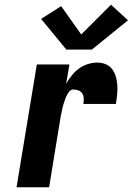

<svg xmlns="http://www.w3.org/2000/svg" viewBox="-20 -793 562 813"><path d="M50 0 136 -520H274L260 -438Q270 -456 283.5 -473Q297 -490 314 -502.5Q331 -515 351.5 -521.5Q372 -528 391 -528Q411 -528 428 -521Q445 -514 455.5 -499.5Q466 -485 471 -467Q476 -449 477 -430Q478 -411 476 -391.5Q474 -372 471 -353H333Q335 -365 334.5 -376.5Q334 -388 328.5 -397Q323 -406 312.5 -410Q302 -414 290 -414Q282 -414 275.5 -407.5Q269 -401 265 -393.5Q261 -386 258 -378.5Q255 -371 252.5 -363Q250 -355 247.5 -347.5Q245 -340 243.5 -332Q242 -324 240.5 -316Q239 -308 237 -300L188 0ZM261 -583 154 -713 239 -767 324 -647 450 -773 522 -707 369 -583Z"/></svg>

Font: Iosevka SS04 Heavy Oblique
Style: Regular
Weight: 900
Italic angle: -9°
Monospace: yes
Designer: Belleve Invis
Foundry: Belleve Invis
Version: Version 19.0.0; ttfautohint (v1.8.4)